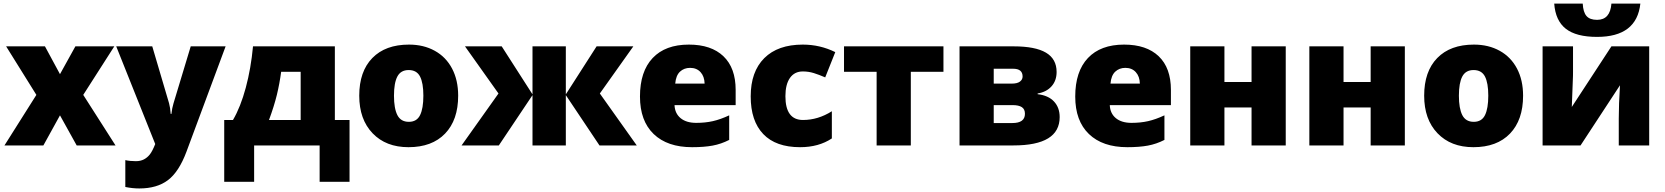

<svg xmlns="http://www.w3.org/2000/svg" viewBox="-20 -812 9294 1072"><path d="M183.1 -282.2 14.2 -553.2H231L314.9 -397.9L400.9 -553.2H618.2L444.8 -282.2L625 0H408.2L314.9 -168L222.2 0H4.9Z M628.9 -553.2H830.1L923.8 -235.8Q930.7 -210.9 933.1 -175.8H937Q940.9 -209.5 948.7 -234.9L1044.9 -553.2H1239.7L1021 35.2Q979 147.5 917.7 193.8Q856.4 240.2 757.8 240.2Q719.7 240.2 679.7 231.9V82Q705.6 87.9 738.8 87.9Q764.2 87.9 783.2 78.1Q802.2 68.4 816.4 50.5Q830.6 32.7 846.7 -7.8Z M1931.6 203.1H1764.6V0H1398.9V203.1H1231.9V-142.1H1280.8Q1323.2 -214.4 1352.3 -322.5Q1381.3 -430.7 1392.6 -553.2H1849.6V-142.1H1931.6ZM1658.7 -142.1V-411.1H1549.8Q1541 -345.2 1525.9 -282.7Q1510.7 -220.2 1481.9 -142.1Z M2538.1 -277.8Q2538.1 -142.1 2465.1 -66.2Q2392.1 9.8 2260.7 9.8Q2134.8 9.8 2060.3 -67.9Q1985.8 -145.5 1985.8 -277.8Q1985.8 -413.1 2058.8 -488Q2131.8 -563 2263.7 -563Q2345.2 -563 2407.7 -528.3Q2470.2 -493.7 2504.2 -429Q2538.1 -364.3 2538.1 -277.8ZM2179.7 -277.8Q2179.7 -206.5 2198.7 -169.2Q2217.8 -131.8 2262.7 -131.8Q2307.1 -131.8 2325.4 -169.2Q2343.8 -206.5 2343.8 -277.8Q2343.8 -348.6 2325.2 -384.8Q2306.6 -420.9 2261.7 -420.9Q2217.8 -420.9 2198.7 -385Q2179.7 -349.1 2179.7 -277.8Z M2953.1 -285.2V-553.2H3139.2V-285.2L3311 -553.2H3516.1L3329.1 -290L3535.2 0H3327.1L3139.2 -280.8V0H2953.1V-280.8L2765.1 0H2557.1L2763.2 -290L2576.2 -553.2H2781.2Z M3844.2 9.8Q3706.1 9.8 3629.6 -63.7Q3553.2 -137.2 3553.2 -272.9Q3553.2 -413.1 3624 -488Q3694.8 -563 3826.2 -563Q3951.2 -563 4019.3 -497.8Q4087.4 -432.6 4087.4 -310.1V-225.1H3746.1Q3748 -178.7 3780 -152.3Q3812 -126 3867.2 -126Q3917.5 -126 3959.7 -135.5Q4002 -145 4051.3 -168V-30.8Q4006.3 -7.8 3958.5 1Q3910.6 9.8 3844.2 9.8ZM3833 -433.1Q3799.3 -433.1 3776.6 -411.9Q3753.9 -390.6 3750 -345.2H3914.1Q3913.1 -385.3 3891.4 -409.2Q3869.6 -433.1 3833 -433.1Z M4447.3 9.8Q4311.5 9.8 4241.5 -63.5Q4171.4 -136.7 4171.4 -273.9Q4171.4 -411.6 4247.1 -487.3Q4322.8 -563 4462.4 -563Q4558.6 -563 4643.6 -521L4587.4 -379.9Q4552.7 -395 4523.4 -404.1Q4494.1 -413.1 4462.4 -413.1Q4416 -413.1 4390.6 -377Q4365.2 -340.8 4365.2 -274.9Q4365.2 -142.1 4463.4 -142.1Q4547.4 -142.1 4624.5 -190.9V-39.1Q4550.8 9.8 4447.3 9.8Z M5247.6 -411.1H5065.4V0H4874.5V-411.1H4692.4V-553.2H5247.6Z M5879.4 -410.2Q5879.4 -361.8 5851.1 -330.1Q5822.8 -298.3 5773.4 -290V-286.1Q5833 -279.3 5864.7 -245.4Q5896.5 -211.4 5896.5 -158.2Q5896.5 0 5638.7 0H5337.4V-553.2H5639.6Q5760.3 -553.2 5819.8 -518.1Q5879.4 -482.9 5879.4 -410.2ZM5702.6 -176.8Q5702.6 -202.6 5685.1 -213.9Q5667.5 -225.1 5634.3 -225.1H5528.3V-125H5632.3Q5702.6 -125 5702.6 -176.8ZM5689.5 -384.8Q5689.5 -428.2 5636.7 -428.2H5528.3V-345.2H5629.4Q5659.7 -345.2 5674.6 -356.4Q5689.5 -367.7 5689.5 -384.8Z M6274.4 9.8Q6136.2 9.8 6059.8 -63.7Q5983.4 -137.2 5983.4 -272.9Q5983.4 -413.1 6054.2 -488Q6125 -563 6256.3 -563Q6381.3 -563 6449.5 -497.8Q6517.6 -432.6 6517.6 -310.1V-225.1H6176.3Q6178.2 -178.7 6210.2 -152.3Q6242.2 -126 6297.4 -126Q6347.7 -126 6389.9 -135.5Q6432.1 -145 6481.4 -168V-30.8Q6436.5 -7.8 6388.7 1Q6340.8 9.8 6274.4 9.8ZM6263.2 -433.1Q6229.5 -433.1 6206.8 -411.9Q6184.1 -390.6 6180.2 -345.2H6344.2Q6343.3 -385.3 6321.5 -409.2Q6299.8 -433.1 6263.2 -433.1Z M6816.4 -553.2V-354H6967.8V-553.2H7158.7V0H6967.8V-211.9H6816.4V0H6625.5V-553.2Z M7481.4 -553.2V-354H7632.8V-553.2H7823.7V0H7632.8V-211.9H7481.4V0H7290.5V-553.2Z M8483.9 -277.8Q8483.9 -142.1 8410.9 -66.2Q8337.9 9.8 8206.5 9.8Q8080.6 9.8 8006.1 -67.9Q7931.6 -145.5 7931.6 -277.8Q7931.6 -413.1 8004.6 -488Q8077.6 -563 8209.5 -563Q8291 -563 8353.5 -528.3Q8416 -493.7 8450 -429Q8483.9 -364.3 8483.9 -277.8ZM8125.5 -277.8Q8125.5 -206.5 8144.5 -169.2Q8163.6 -131.8 8208.5 -131.8Q8252.9 -131.8 8271.2 -169.2Q8289.6 -206.5 8289.6 -277.8Q8289.6 -348.6 8271 -384.8Q8252.4 -420.9 8207.5 -420.9Q8163.6 -420.9 8144.5 -385Q8125.5 -349.1 8125.5 -277.8Z M8762.7 -553.2V-414.1Q8762.7 -402.3 8762.5 -388.7Q8762.2 -375 8755.9 -214.8L8977.1 -553.2H9188V0H9018.1V-149.9Q9018.1 -228.5 9024.9 -335.9L8804.7 0H8592.8V-553.2ZM8897 -606Q8780.3 -606 8722.4 -651.4Q8664.6 -696.8 8657.7 -792H8816.9Q8819.3 -744.1 8837.9 -722.7Q8856.4 -701.2 8897 -701.2Q8970.2 -701.2 8977.1 -792H9138.7Q9118.7 -606 8897 -606Z"/></svg>

Font: OpenSansExtrabold
Style: Regular
Weight: 800
Foundry: Ascender Corporation
Version: Version 1.10